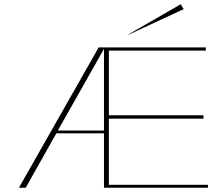

<svg xmlns="http://www.w3.org/2000/svg" viewBox="-20 -883 1049 903"><path d="M69 0 444 -660H948V-645H492V-341H937V-325H492V-14H958V0H469V-256H245L101 0ZM252 -269H469V-653ZM587 -721 580 -719 830 -863 844 -840Z"/></svg>

Font: Panamera Thin
Style: Regular
Weight: 100
Designer: Bastien Sozeau
Foundry: NBR — Bastien Sozeau
Version: Version 3.003;gftools[0.9.33]